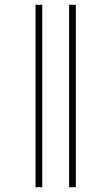

<svg xmlns="http://www.w3.org/2000/svg" viewBox="-20 -780 464 800"><path d="M268 0H296V-760H268ZM128 0H156V-760H128Z"/></svg>

Font: Noto Serif ExtraCondensed Thin
Style: Regular
Weight: 100
Width: 2
Designer: Monotype Design Team
Foundry: Monotype Imaging Inc.
Version: Version 2.013